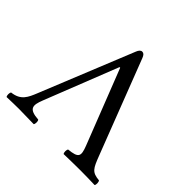

<svg xmlns="http://www.w3.org/2000/svg" viewBox="-165 -821 988 988"><g transform="rotate(45 329.0 -327.5)"><path d="M205 -31C131 -36 130.6 -62.6 152 -117L309.9 -518H314.5L473.6 -111C496.8 -51.5 491 -38 423 -31C417 -25 417 -4 423 2C463 1 508 0 544 0C580.3 0 615 1 648 2C654 -4 653 -25 647 -31C592 -36 584.1 -53 557.5 -122L360 -634C354 -649.6 347 -657 337 -657C326 -657 318.8 -648.3 313 -634L106.3 -124C87.1 -76.7 71 -38 8 -31C2 -25 2 -4 8 2C38 1 73 0 96 0C119 0 164 1 205 2C211 -4 211 -25 205 -31Z"/></g></svg>

Font: Libertinus Serif
Style: Regular
Weight: 400
Designer: Philipp H. Poll
Foundry: Khaled Hosny
Version: Version 6.2